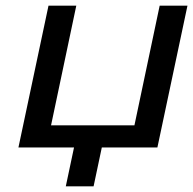

<svg xmlns="http://www.w3.org/2000/svg" viewBox="-20 -520 681 677"><path d="M151 -500 45 0H241L212 137H310L339 0H535L641 -500H543L454 -78H160L249 -500Z"/></svg>

Font: LT Wave
Style: Italic
Weight: 400
Designer: Daniel Lyons
Version: Version 2.5 (Glyphs App)